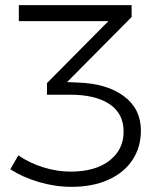

<svg xmlns="http://www.w3.org/2000/svg" viewBox="-20 -720 620 744"><path d="M526 -214Q526 -150 493.5 -100.5Q461 -51 400 -23.5Q339 4 258 4Q194 4 131 -14.5Q68 -33 20 -64L51 -118Q93 -89 146.5 -72Q200 -55 254 -55Q349 -55 404 -97.5Q459 -140 459 -210Q459 -280 404.5 -316.5Q350 -353 252 -353H162V-398L400 -638H53V-700H490V-654L240 -402L284 -400Q395 -396 460.5 -347Q526 -298 526 -214Z"/></svg>

Font: Gontserrat Light
Style: Regular
Weight: 300
Designer: Julieta Ulanovsky
Foundry: Julieta Ulanovsky
Version: Version 6.001